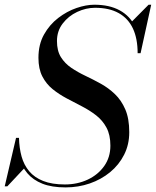

<svg xmlns="http://www.w3.org/2000/svg" viewBox="-45 -780 661 814"><path d="M233 14.5Q174.5 14.5 134.8 -1.2Q95 -17 71 -45.5Q47 -74 35.8 -112.2Q24.5 -150.5 23 -195.5H35.5Q36.5 -152.5 46.5 -116.5Q56.5 -80.5 78.8 -54Q101 -27.5 138 -12.8Q175 2 230 2Q283 2 326.8 -18.5Q370.5 -39 396.8 -76Q423 -113 423 -162.5Q423 -208 406.5 -238.8Q390 -269.5 362.8 -290.8Q335.5 -312 303 -328.8Q270.5 -345.5 238 -362.8Q205.5 -380 178.2 -402Q151 -424 134.5 -456Q118 -488 118 -535Q118 -591.5 141.5 -633.5Q165 -675.5 201.8 -703.8Q238.5 -732 279.2 -746Q320 -760 355 -760Q419 -760 462.8 -736Q506.5 -712 528.8 -666Q551 -620 551 -554.5H538.5Q538.5 -616.5 518.5 -659.2Q498.5 -702 458.2 -724.5Q418 -747 358 -747Q319.5 -747 282.2 -729.5Q245 -712 220.8 -680.2Q196.5 -648.5 196.5 -606Q196.5 -564.5 213.2 -537.8Q230 -511 257.2 -492.5Q284.5 -474 317.2 -458.5Q350 -443 382.5 -425Q415 -407 442.2 -381Q469.5 -355 486.2 -316.2Q503 -277.5 503 -219.5Q503 -167 481.2 -124Q459.5 -81 421.8 -50Q384 -19 335.5 -2.2Q287 14.5 233 14.5ZM-25 10 23 -195.5H35.5L36 -146Q41 -123.5 46.8 -104.8Q52.5 -86 61 -70L-14 10ZM538.5 -554.5 542.5 -590Q539 -614.5 532.8 -637.8Q526.5 -661 512 -686.5L585 -760H596L551 -554.5Z"/></svg>

Font: Bodoni Moda 18pt
Style: Italic
Weight: 400
Italic angle: -13°
Designer: Owen Earl
Foundry: indestructible type
Version: Version 2.005